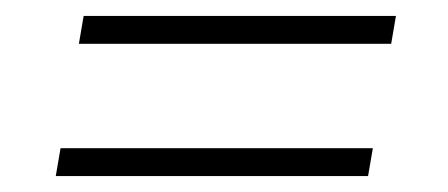

<svg xmlns="http://www.w3.org/2000/svg" viewBox="-20 -384 562 241"><path d="M85 -364H477L471 -329H79ZM56 -198H448L442 -163H50Z"/></svg>

Font: Chakra Petch ExtraLight
Style: Italic
Weight: 275
Italic angle: -10°
Designer: Katatrad Aksorn Co.,Ltd.
Foundry: Cadson Demak Co.,Ltd.
Version: Version 1.000; ttfautohint (v1.6)